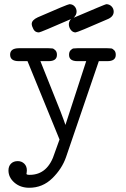

<svg xmlns="http://www.w3.org/2000/svg" viewBox="-20 -659 594 907"><path d="M20 146Q20 126 32 114Q43.9 102.1 64 102.1Q82 102.1 94.5 114Q106.9 126 106.9 146Q106.9 150.9 106 156Q105 161.1 105 162.1Q105 167 120.1 167Q207 167 238.8 62Q258.8 4.9 261.2 0L109.9 -370.1H68.8Q27.8 -370.1 27.8 -400.9Q27.8 -430.7 68.8 -431.2H209Q221.2 -431.2 227.5 -430.2Q233.9 -429.2 241.5 -421.6Q249 -414.1 249 -399.9Q249 -370.1 209 -370.1H170.9L266.1 -131.8Q282.2 -89.8 289.1 -68.8L387.2 -370.1H346.2Q306.2 -370.1 306.2 -399.9Q306.2 -414.1 313.5 -421.6Q320.8 -429.2 327.4 -430.2Q334 -431.2 346.2 -431.2H486.8Q499 -431.2 505.6 -430.2Q512.2 -429.2 519.5 -421.6Q526.9 -414.1 526.9 -399.9Q526.9 -370.1 486.8 -370.1H446.8L292 83Q272.9 138.2 227.1 183.1Q181.2 228 118.2 228Q76.2 228 48.1 203.6Q20 179.2 20 146ZM129.9 -545.9Q129.9 -564 158.2 -577.1Q300.3 -639.2 308.1 -639.2Q323.2 -639.2 332.5 -628.7Q341.8 -618.2 341.8 -604Q341.8 -588.9 328.1 -575.2Q478 -639.2 481.9 -639.2Q497.1 -639.2 507.1 -628.7Q517.1 -618.2 517.1 -604Q517.1 -579.1 484.9 -566.9Q345.7 -505.9 336.9 -505.9Q323.7 -505.9 314.5 -517.8Q305.2 -529.8 305.2 -544.9Q305.2 -556.2 314.9 -568.8Q170.9 -505.9 164.1 -505.9H163.1Q146 -505.9 137.9 -521Q129.9 -536.1 129.9 -545.9Z"/></svg>

Font: CMU Typewriter Text Variable Width
Style: Medium
Weight: 500
Version: Version 0.7.0